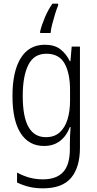

<svg xmlns="http://www.w3.org/2000/svg" viewBox="-20 -786 529 1047"><path d="M225 -542Q277 -542 309 -517.5Q341 -493 361 -452H364L371 -532H416V19Q416 126 368 183.5Q320 241 214 241Q172 241 137.5 232.5Q103 224 73 209V155Q106 173 140.5 182.5Q175 192 214 192Q288 192 324.5 152Q361 112 361 27V-4Q361 -24 362 -46Q363 -68 365 -93H361Q343 -45 307.5 -17.5Q272 10 220 10Q138 10 93 -59Q48 -128 48 -263Q48 -396 93 -469Q138 -542 225 -542ZM233 -493Q165 -493 134.5 -432Q104 -371 104 -263Q104 -149 135.5 -93.5Q167 -38 230 -38Q277 -38 306 -64.5Q335 -91 348.5 -136Q362 -181 362 -237V-294Q362 -387 332 -440Q302 -493 233 -493ZM297 -756Q289 -738 280.5 -710Q272 -682 264.5 -653.5Q257 -625 256 -606H199V-615Q207 -649 225 -691.5Q243 -734 266 -766H297Z"/></svg>

Font: Noto Sans Lao Looped Condensed Light
Style: Regular
Weight: 300
Width: 3
Designer: Mark Frömberg, Ben Mitchell
Foundry: The Fontpad Ltd
Version: Version 1.002; ttfautohint (v1.8.4.7-5d5b)